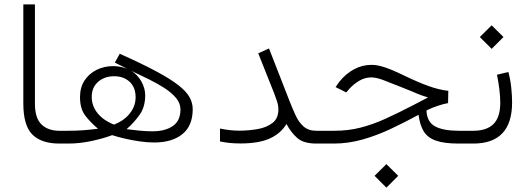

<svg xmlns="http://www.w3.org/2000/svg" viewBox="-20 -658 2430 880"><path d="M267.1 0H252.4Q169.4 0 128.2 -41.5Q86.9 -83 86.9 -183.1V-637.7H140.1V-182.6Q140.1 -116.7 170.2 -87.6Q200.2 -58.6 252.4 -58.6H267.1Z M528.8 -411.6Q629.4 -366.7 694.6 -331.8Q759.8 -296.9 796.6 -268.3Q833.5 -239.7 848.4 -213.1Q863.3 -186.5 863.3 -157.7Q863.3 -81.5 815.9 -43.2Q768.6 -4.9 686.5 -4.9Q654.3 -4.9 618.2 -10.3Q582 -15.6 549.3 -23.4Q516.6 -31.2 494.1 -38.6Q454.1 -23.4 399.4 -11.7Q344.7 0 293.9 0H247.6V-58.6H288.1Q329.1 -58.6 361.3 -61Q393.6 -63.5 429.2 -67.9Q395 -96.7 370.8 -128.2Q346.7 -159.7 346.7 -212.9Q346.7 -257.3 367.4 -289.1Q388.2 -320.8 422.9 -337.9Q457.5 -355 499 -355Q508.8 -355 522.7 -353.3Q536.6 -351.6 562 -343.3L506.3 -371.1ZM582.5 -333Q611.3 -314.9 628.4 -283.9Q645.5 -252.9 645.5 -221.2Q645.5 -168 620.1 -132.1Q594.7 -96.2 560.1 -65.9Q586.4 -62.5 618.7 -59.3Q650.9 -56.2 678.2 -56.2Q736.8 -56.2 772 -80.3Q807.1 -104.5 807.1 -156.2Q807.1 -184.6 787.1 -208.7Q767.1 -232.9 733.9 -254.4Q700.7 -275.9 661.1 -295.2Q621.6 -314.5 582.5 -333ZM502.9 -86.9Q549.3 -105.5 575.2 -138.4Q601.1 -171.4 601.6 -211.4Q601.6 -257.8 574 -283.2Q546.4 -308.6 503.4 -308.6Q459 -308.6 429.7 -283Q400.4 -257.3 400.4 -213.9Q400.4 -172.4 427.5 -138.9Q454.6 -105.5 502.9 -86.9Z M988.3 -68.8Q1035.2 -59.1 1075.7 -59.1Q1119.6 -59.1 1160.9 -66.4Q1202.1 -73.7 1229 -94.5Q1255.9 -115.2 1255.9 -156.2Q1255.9 -174.3 1249.3 -194.8Q1242.7 -215.3 1237.3 -228.5L1163.6 -413.6L1212.9 -436L1308.6 -190.9Q1321.3 -159.2 1335.2 -128.7Q1349.1 -98.1 1371.3 -78.4Q1393.6 -58.6 1430.2 -58.6H1450.7V0H1430.2Q1371.1 0 1342.3 -25.6Q1313.5 -51.3 1293 -89.8Q1266.6 -45.9 1216.3 -23.2Q1166 -0.5 1083 -0.5Q1054.7 -0.5 1031.7 -2.9Q1008.8 -5.4 988.3 -9.8Z M1696.8 147.9 1751 94.2 1805.2 147.9 1751 202.1ZM2033.7 -185.5Q2013.7 -182.1 1987.3 -173.3Q1960.9 -164.6 1934.6 -151.9Q1937 -98.6 1974.4 -78.6Q2011.7 -58.6 2084 -58.6H2110.4V0H2082Q2016.1 0 1978 -13.4Q1939.9 -26.9 1922.1 -55.9Q1904.3 -85 1898.4 -131.8Q1836.4 -98.1 1772.5 -67.9Q1708.5 -37.6 1642.6 -18.8Q1576.7 0 1509.3 0H1431.2V-58.6H1510.7Q1576.2 -58.6 1632.3 -73Q1688.5 -87.4 1746.1 -113.5Q1803.7 -139.6 1872.6 -175.3L1941.9 -211.4Q1921.4 -217.8 1911.6 -221.2Q1901.9 -224.6 1893.3 -228.3Q1884.8 -231.9 1868.7 -238.8Q1852.5 -245.6 1818.8 -258.8Q1769.5 -278.8 1736.8 -291Q1704.1 -303.2 1682.6 -303.2Q1652.8 -303.2 1627.4 -288.3Q1602.1 -273.4 1582.5 -252.4L1566.9 -234.4L1518.1 -258.8L1535.6 -283.7Q1564.5 -319.8 1602.3 -340.3Q1640.1 -360.8 1683.1 -360.8Q1710.4 -360.8 1746.1 -348.6Q1781.7 -336.4 1824.7 -315.4Q1895 -281.2 1944.1 -263.7Q1993.2 -246.1 2034.7 -241.7Z M2327.1 -188.5Q2327.1 0 2148.9 0H2090.8V-58.6H2148.9Q2210.9 -58.6 2241.9 -89.6Q2272.9 -120.6 2272.9 -187Q2272.9 -213.9 2268.8 -248.3Q2264.6 -282.7 2257.8 -315.4L2310.1 -328.1Q2319.3 -293.5 2323.2 -256.8Q2327.1 -220.2 2327.1 -188.5ZM2179.2 -488.3 2233.4 -542 2287.6 -488.3 2233.4 -434.1Z"/></svg>

Font: Vazir Thin FD
Style: Thin-FD
Weight: 100
Designer: Saber Rastikerdar
Foundry: Saber Rastikerdar
Version: Version 30.0.0